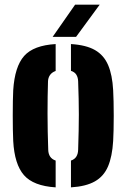

<svg xmlns="http://www.w3.org/2000/svg" viewBox="-20 -799 545 828"><path d="M37 -191Q36 -210 35.5 -239.2Q35 -268.5 35 -301.2Q35 -334 35.5 -363Q36 -392 37 -410Q43.5 -512 84.2 -557.8Q125 -603.5 220 -609V-493Q203.5 -487 195.5 -475.2Q187.5 -463.5 187 -448Q186 -417.5 185.5 -382.2Q185 -347 185 -309Q185 -271 185.8 -231.8Q186.5 -192.5 188 -153Q188.5 -135.5 196.2 -123.8Q204 -112 220 -106.5V9Q124 3 83.2 -43.8Q42.5 -90.5 37 -191ZM286 9V-106.5Q302 -112 309.2 -123.8Q316.5 -135.5 317 -153Q318.5 -197.5 319.2 -234.2Q320 -271 320 -304.8Q320 -338.5 319.2 -373.2Q318.5 -408 317 -448Q316.5 -465 309.2 -476.8Q302 -488.5 286 -493.5V-609Q351.5 -605 389.8 -583Q428 -561 446.2 -518.5Q464.5 -476 468 -410Q469 -391 469.8 -361.5Q470.5 -332 470.5 -299.5Q470.5 -267 469.8 -238Q469 -209 468 -191Q464 -124 445.8 -81.2Q427.5 -38.5 389.2 -16.8Q351 5 286 9ZM207 -640 304 -779H410L308 -640Z"/></svg>

Font: Big Shoulders Stencil Text Thin Black
Style: Regular
Weight: 900
Version: Version 2.001